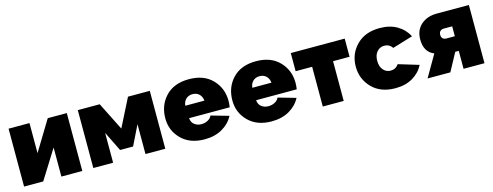

<svg xmlns="http://www.w3.org/2000/svg" viewBox="-22 -1105 4327 1685"><g transform="rotate(-15 2141.5 -263.0)"><path d="M50 0V-526H240V-253L406 -526H579V0H389V-264L224 0Z M679 0V-526H878L1006 -271L1135 -526H1333V0H1153V-271L1065 -92H947L859 -271V0Z M1690 10Q1557 10 1479.5 -67.5Q1402 -145 1402 -256Q1402 -376 1478 -456Q1554 -536 1690 -536Q1825 -536 1901.5 -457Q1978 -378 1978 -263Q1978 -232 1973 -205H1604Q1607 -166 1633.5 -146Q1660 -126 1696 -126Q1728 -126 1755 -140.5Q1782 -155 1791 -179L1952 -133Q1918 -68 1850.5 -29Q1783 10 1690 10ZM1600 -319H1774Q1770 -357 1746.5 -379Q1723 -401 1687 -401Q1651 -401 1627.5 -379Q1604 -357 1600 -319Z M2299 10Q2166 10 2088.5 -67.5Q2011 -145 2011 -256Q2011 -376 2087 -456Q2163 -536 2299 -536Q2434 -536 2510.5 -457Q2587 -378 2587 -263Q2587 -232 2582 -205H2213Q2216 -166 2242.5 -146Q2269 -126 2305 -126Q2337 -126 2364 -140.5Q2391 -155 2400 -179L2561 -133Q2527 -68 2459.5 -29Q2392 10 2299 10ZM2209 -319H2383Q2379 -357 2355.5 -379Q2332 -401 2296 -401Q2260 -401 2236.5 -379Q2213 -357 2209 -319Z M2764 0V-361H2614V-526H3104V-361H2954V0Z M3423 10Q3289 10 3211.5 -69.5Q3134 -149 3134 -263Q3134 -377 3211.5 -456.5Q3289 -536 3423 -536Q3515 -536 3580.5 -497.5Q3646 -459 3680 -393L3495 -337Q3468 -376 3422 -376Q3382 -376 3355.5 -345.5Q3329 -315 3329 -263Q3329 -211 3355.5 -180.5Q3382 -150 3422 -150Q3468 -150 3495 -189L3680 -133Q3646 -67 3580.5 -28.5Q3515 10 3423 10Z M3716 0 3830 -197Q3742 -232 3742 -346Q3742 -431 3797.5 -480Q3853 -529 3941 -529H4233V0H4043V-163H4011L3923 0ZM3970 -296H4043V-386H3968Q3946 -386 3934 -374Q3922 -362 3922 -341Q3922 -296 3970 -296Z"/></g></svg>

Font: Raleway-v4020 Black
Style: Regular
Weight: 900
Designer: Matt McInerney, Pablo Impallari, Rodrigo Fuenzalida
Foundry: Matt McInerney, Pablo Impallari, Rodrigo Fuenzalida
Version: Version 4.020;PS 004.020;hotconv 1.0.88;makeotf.lib2.5.64775